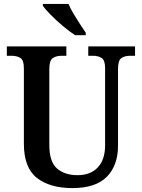

<svg xmlns="http://www.w3.org/2000/svg" viewBox="-20 -951 725 981"><path d="M350 10Q235 10 168.5 -42Q102 -94 102 -217V-602Q102 -644 84 -655Q66 -666 40 -666H15V-714H319V-666H294Q268 -666 250 -654.5Q232 -643 232 -598V-210Q232 -124 271.5 -90Q311 -56 376 -56Q443 -56 480 -96Q517 -136 517 -209V-602Q517 -644 499 -655Q481 -666 456 -666H431V-714H670V-666H644Q618 -666 600.5 -654.5Q583 -643 583 -598V-207Q583 -106 526 -48Q469 10 350 10ZM364 -771Q336 -789 302 -817.5Q268 -846 239.5 -875Q211 -904 199 -921V-931H330Q339 -909 355 -882Q371 -855 388 -829Q405 -803 418 -784V-771Z"/></svg>

Font: Noto Serif Tamil SemiCondensed SemiBold
Style: Italic
Weight: 600
Width: 4
Italic angle: -12°
Designer: Indian Type Foundry, Tom Grace, and the Monotype Design Team
Foundry: Monotype Imaging Inc.
Version: Version 2.003; ttfautohint (v1.8.4.7-5d5b)